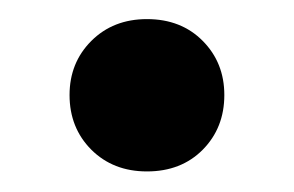

<svg xmlns="http://www.w3.org/2000/svg" viewBox="-20 -324 300 196"><path d="M130 -304.5Q165 -304.5 187 -282.2Q209 -260 209 -227Q209 -193.5 187 -171.2Q165 -149 130 -149Q95.5 -149 73.2 -171.2Q51 -193.5 51 -227Q51 -260 73.2 -282.2Q95.5 -304.5 130 -304.5Z"/></svg>

Font: Newsreader 16pt SemiBold
Style: Regular
Weight: 600
Designer: Hugues Gentile
Foundry: Production Type
Version: Version 1.003